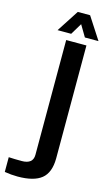

<svg xmlns="http://www.w3.org/2000/svg" viewBox="-236 -818 609 1076"><g transform="rotate(15 69.0 -280.0)"><path d="M-14 209.5Q-30.5 209.5 -51.5 207.8Q-72.5 206 -89.5 203V117.5Q-75.5 118.5 -54 119Q-32.5 119.5 -14.5 119.5Q51.5 119.5 51.5 66V-600H169V55.5Q168.5 138 124.2 173.8Q80 209.5 -14 209.5ZM-9.5 -641 73.5 -769H145L228 -641H149L109.5 -707.5L69.5 -641Z"/></g></svg>

Font: Big Shoulders Stencil Text
Style: Bold
Weight: 700
Designer: Patric King
Foundry: XO Type Co
Version: Version 1.000